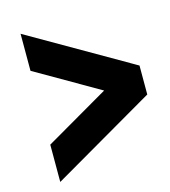

<svg xmlns="http://www.w3.org/2000/svg" viewBox="-94 -671 668 756"><g transform="rotate(-15 239.5 -293.0)"><path d="M59 9V-143L319 -294L59 -444V-595L479 -353V-235Z"/></g></svg>

Font: Orbitron
Style: Bold
Weight: 700
Designer: Matt McInerney
Foundry: Matt McInerney
Version: Version 001.001